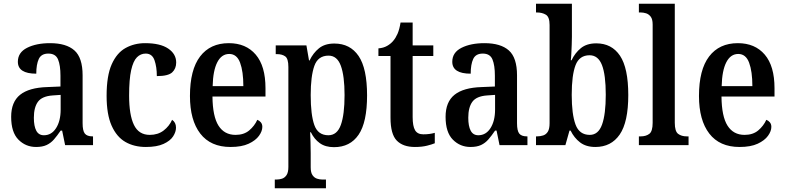

<svg xmlns="http://www.w3.org/2000/svg" viewBox="-20 -780 4221 1032"><path d="M174 10Q118 10 79 -29.5Q40 -69 40 -152Q40 -232 88 -270.5Q136 -309 234 -312L305 -315V-373Q305 -429 292 -460.5Q279 -492 240 -492Q202 -492 188.5 -463Q175 -434 175 -384Q76 -384 76 -448Q76 -498 125.5 -523Q175 -548 249 -548Q336 -548 380 -509Q424 -470 424 -375V-118Q424 -77 436 -62Q448 -47 477 -47H480V0H330L314 -78H306Q287 -50 270 -30.5Q253 -11 230.5 -0.5Q208 10 174 10ZM216 -53Q257 -53 281.5 -91.5Q306 -130 306 -191V-270L263 -267Q206 -263 184 -233Q162 -203 162 -147Q162 -102 175 -77.5Q188 -53 216 -53Z M764 10Q701 10 654 -17Q607 -44 580 -104.5Q553 -165 553 -265Q553 -373 580.5 -434.5Q608 -496 655 -522Q702 -548 760 -548Q841 -548 884 -519Q927 -490 927 -444Q927 -411 905.5 -391Q884 -371 823 -371Q823 -420 810.5 -456Q798 -492 763 -492Q736 -492 716 -472Q696 -452 685 -403Q674 -354 674 -266Q674 -162 700 -108.5Q726 -55 785 -55Q829 -55 859.5 -78.5Q890 -102 905 -136Q926 -122 926 -94Q926 -71 910.5 -47Q895 -23 859 -6.5Q823 10 764 10Z M1219 10Q1112 10 1056.5 -62Q1001 -134 1001 -264Q1001 -405 1055.5 -476.5Q1110 -548 1210 -548Q1302 -548 1354.5 -486.5Q1407 -425 1407 -306V-261H1122Q1123 -154 1154.5 -104.5Q1186 -55 1246 -55Q1291 -55 1319.5 -79Q1348 -103 1363 -136Q1374 -132 1382 -122.5Q1390 -113 1390 -98Q1390 -75 1372 -50Q1354 -25 1316.5 -7.5Q1279 10 1219 10ZM1288 -317Q1288 -396 1270.5 -443Q1253 -490 1212 -490Q1171 -490 1148 -445.5Q1125 -401 1123 -317Z M1457 232V185H1467Q1481 185 1495.5 180.5Q1510 176 1520 161.5Q1530 147 1530 117V-420Q1530 -465 1513 -477Q1496 -489 1470 -489H1462V-536H1627L1641 -455H1644Q1663 -495 1694.5 -520.5Q1726 -546 1777 -546Q1862 -546 1907.5 -479Q1953 -412 1953 -267Q1953 -123 1907.5 -56Q1862 11 1775 11Q1729 11 1699 -10.5Q1669 -32 1651 -69H1647Q1648 -45 1649 -16Q1650 13 1650 43V119Q1650 148 1660 162Q1670 176 1684.5 180.5Q1699 185 1712 185H1732V232ZM1745 -53Q1792 -53 1812 -108.5Q1832 -164 1832 -269Q1832 -372 1812 -426.5Q1792 -481 1746 -481Q1689 -481 1669.5 -425.5Q1650 -370 1650 -269Q1650 -163 1669.5 -108Q1689 -53 1745 -53Z M2210 10Q2146 10 2112.5 -24.5Q2079 -59 2079 -147V-479H2014V-520Q2041 -522 2061 -533.5Q2081 -545 2094 -561Q2107 -576 2117 -599Q2127 -622 2133 -659H2198V-536H2309V-479H2198V-151Q2198 -102 2211 -80Q2224 -58 2255 -58Q2273 -58 2288 -60Q2303 -62 2317 -66V-10Q2303 -4 2275.5 3Q2248 10 2210 10Z M2509 10Q2453 10 2414 -29.5Q2375 -69 2375 -152Q2375 -232 2423 -270.5Q2471 -309 2569 -312L2640 -315V-373Q2640 -429 2627 -460.5Q2614 -492 2575 -492Q2537 -492 2523.5 -463Q2510 -434 2510 -384Q2411 -384 2411 -448Q2411 -498 2460.5 -523Q2510 -548 2584 -548Q2671 -548 2715 -509Q2759 -470 2759 -375V-118Q2759 -77 2771 -62Q2783 -47 2812 -47H2815V0H2665L2649 -78H2641Q2622 -50 2605 -30.5Q2588 -11 2565.5 -0.5Q2543 10 2509 10ZM2551 -53Q2592 -53 2616.5 -91.5Q2641 -130 2641 -191V-270L2598 -267Q2541 -263 2519 -233Q2497 -203 2497 -147Q2497 -102 2510 -77.5Q2523 -53 2551 -53Z M3180 10Q3130 10 3098 -14.5Q3066 -39 3047 -78H3041L3019 0H2861V-47H2867Q2884 -47 2899.5 -52Q2915 -57 2924.5 -72Q2934 -87 2934 -118V-646Q2934 -689 2914 -701Q2894 -713 2866 -713H2861V-760H3054V-582Q3054 -564 3053 -540Q3052 -516 3051 -493.5Q3050 -471 3048 -456H3052Q3071 -496 3102.5 -521.5Q3134 -547 3185 -547Q3268 -547 3312.5 -480.5Q3357 -414 3357 -269Q3357 -124 3311 -57Q3265 10 3180 10ZM3150 -55Q3196 -55 3216 -110.5Q3236 -166 3236 -271Q3236 -378 3215.5 -430.5Q3195 -483 3149 -483Q3094 -483 3073.5 -429.5Q3053 -376 3053 -270Q3053 -166 3073.5 -110.5Q3094 -55 3150 -55Z M3414 0V-47H3424Q3452 -47 3470 -60.5Q3488 -74 3488 -120V-648Q3488 -677 3477.5 -690.5Q3467 -704 3452.5 -708.5Q3438 -713 3424 -713H3414V-760H3607V-120Q3607 -74 3625 -60.5Q3643 -47 3671 -47H3681V0Z M3955 10Q3848 10 3792.5 -62Q3737 -134 3737 -264Q3737 -405 3791.5 -476.5Q3846 -548 3946 -548Q4038 -548 4090.5 -486.5Q4143 -425 4143 -306V-261H3858Q3859 -154 3890.5 -104.5Q3922 -55 3982 -55Q4027 -55 4055.5 -79Q4084 -103 4099 -136Q4110 -132 4118 -122.5Q4126 -113 4126 -98Q4126 -75 4108 -50Q4090 -25 4052.5 -7.5Q4015 10 3955 10ZM4024 -317Q4024 -396 4006.5 -443Q3989 -490 3948 -490Q3907 -490 3884 -445.5Q3861 -401 3859 -317Z"/></svg>

Font: Noto Serif Hebrew Condensed SemiBold
Style: Regular
Weight: 600
Width: 3
Designer: Monotype Design Team
Foundry: Monotype Imaging Inc.
Version: Version 2.004; ttfautohint (v1.8.4.7-5d5b)